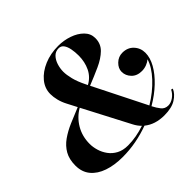

<svg xmlns="http://www.w3.org/2000/svg" viewBox="-179 -969 1189 1189"><g transform="rotate(-45 415.5 -375.0)"><path d="M784 -70.5Q770 -37.5 732.5 -13.8Q695 10 630 10Q549.5 10 497.5 -32.5Q443.5 -12.5 384.5 -1.2Q325.5 10 264.5 10Q193 10 137.8 -9Q82.5 -28 51.2 -65.8Q20 -103.5 20 -160Q20 -215 41.5 -252.8Q63 -290.5 100.5 -317Q138 -343.5 186 -364.2Q234 -385 286.5 -406L253.5 -469.5Q238 -499 230.8 -528Q223.5 -557 223.5 -583Q223.5 -633 256.8 -673Q290 -713 345.8 -736.5Q401.5 -760 469 -760Q517.5 -760 562.8 -744.5Q608 -729 637 -700Q666 -671 666 -631Q666 -582 633 -549.8Q600 -517.5 547 -493.5Q494 -469.5 434 -445.5L607.5 -99.5Q680.5 -143.5 733.2 -200.2Q786 -257 801.5 -310Q788 -298 767.8 -290.2Q747.5 -282.5 726 -282.5Q683 -282.5 658 -308.5Q633 -334.5 633 -368.5Q633 -398.5 659 -423.8Q685 -449 720 -449Q765.5 -449 793.2 -419.2Q821 -389.5 821 -347.5Q821 -304.5 795 -258.2Q769 -212 722.5 -167.8Q676 -123.5 613.5 -87L614.5 -85Q627.5 -59 644.5 -37.5Q661.5 -16 690.5 -16Q713.5 -16 736.8 -32.2Q760 -48.5 772.5 -74ZM422 -469.5 427.5 -458Q473 -482.5 494.8 -527.5Q516.5 -572.5 516.5 -628Q516.5 -659 511.2 -686.2Q506 -713.5 493.8 -730.5Q481.5 -747.5 460.5 -747.5Q432.5 -747.5 414.2 -728.5Q396 -709.5 387 -681Q378 -652.5 378 -623.5Q378 -597 387.5 -558.2Q397 -519.5 422 -469.5ZM177.5 -192Q177.5 -164.5 186.5 -134Q195.5 -103.5 214.8 -77Q234 -50.5 264.8 -34Q295.5 -17.5 339 -17.5Q375.5 -17.5 412.5 -24.2Q449.5 -31 485.5 -43Q465 -63.5 451 -91L292.5 -394.5Q240.5 -365 209 -312Q177.5 -259 177.5 -192Z"/></g></svg>

Font: Bodoni* 16pt
Style: Bold Italic
Weight: 700
Italic angle: -13°
Version: Version 2.3